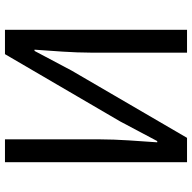

<svg xmlns="http://www.w3.org/2000/svg" viewBox="-20 -753 773 773"><g transform="rotate(-90 366.5 -366.5)"><path d="M100 0H198L469 -465L548 -614H553C548 -540 541 -462 541 -385V0H633V-733H535L264 -269L185 -120H180C185 -194 192 -276 192 -352V-733H100Z"/></g></svg>

Font: Squished Noto Sans CJK JP Regular
Style: Regular
Weight: 400
Designer: Ryoko NISHIZUKA (kana & ideographs); Paul D. Hunt (Latin, Greek & Cyrillic); Wenlong ZHANG (bopomofo); Sandoll Communica
Foundry: Adobe Systems Incorporated
Version: Version 1.004;PS 1.004;hotconv 1.0.82;makeotf.lib2.5.63406